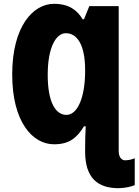

<svg xmlns="http://www.w3.org/2000/svg" viewBox="-20 -746 726 1006"><path d="M263 -726C154 -726 44 -609 44 -356C44 -106 151 10 263 10C343 10 382 -23 420 -84H429C427 -36 426 -10 426 38V48C426 187 492 240 601 240C634 240 671 231 686 224V83C677 87 658 94 635 94C620 94 602 80 602 47V-714H448L420 -645H413C385 -692 342 -726 263 -726ZM325 -572C385 -572 426 -510 426 -379V-373C426 -235 386 -144 328 -144C275 -144 230 -203 230 -354C230 -499 274 -572 325 -572Z"/></svg>

Font: Noto Sans Condensed Black
Style: Regular
Weight: 900
Width: 3
Designer: Monotype Design Team
Foundry: Monotype Imaging Inc.
Version: Version 2.013